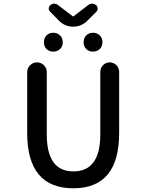

<svg xmlns="http://www.w3.org/2000/svg" viewBox="-20 -1098 772 1044"><path d="M378.9 -74.2Q127.9 -74.2 127.9 -375V-706.1Q127.9 -727.5 143.6 -743.2Q159.2 -758.8 181.2 -758.8Q203.1 -758.8 218.8 -743.2Q234.4 -727.5 234.4 -706.1V-367.2Q234.4 -166 378.9 -166Q525.4 -166 525.4 -367.2V-707Q525.4 -728.5 540.5 -743.7Q555.7 -758.8 576.7 -758.8Q597.7 -758.8 612.8 -743.7Q627.9 -728.5 627.9 -707V-375Q627.9 -74.2 378.9 -74.2ZM299.8 -986.3 252 -1035.2Q244.1 -1043 245.1 -1053.2Q246.1 -1063.5 253.9 -1070.3Q264.6 -1078.1 274.9 -1078.1Q285.2 -1078.1 295.9 -1070.3L374 -1010.7Q376 -1008.8 377.9 -1008.8Q379.9 -1008.8 381.8 -1010.7L458 -1069.3Q469.7 -1078.1 480.5 -1078.1Q491.2 -1078.1 502 -1070.3Q510.7 -1063.5 511.2 -1052.7Q511.7 -1042 504.9 -1035.2L455.1 -985.4Q422.9 -953.1 377.4 -953.1Q332 -953.1 299.8 -986.3ZM306.6 -831.5Q292 -817.4 269.5 -817.4Q247.1 -817.4 232.9 -831.5Q218.8 -845.7 218.8 -868.2Q218.8 -890.6 232.9 -905.3Q247.1 -919.9 269.5 -919.9Q292 -919.9 306.6 -905.3Q321.3 -890.6 321.3 -868.2Q321.3 -845.7 306.6 -831.5ZM522.5 -831.5Q507.8 -817.4 485.4 -817.4Q462.9 -817.4 448.7 -831.5Q434.6 -845.7 434.6 -868.2Q434.6 -890.6 448.7 -905.3Q462.9 -919.9 485.4 -919.9Q507.8 -919.9 522.5 -905.3Q537.1 -890.6 537.1 -868.2Q537.1 -845.7 522.5 -831.5Z"/></svg>

Font: Gen Jyuu Gothic P Medium
Style: Regular
Weight: 500
Designer: [Source Han Sans]
Ryoko NISHIZUKA  (kana & ideographs); Paul D. Hunt (Latin, Greek & Cyrillic); Wenlong ZHANG  (bopomofo
Version: Version 1.002.20150607